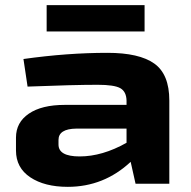

<svg xmlns="http://www.w3.org/2000/svg" viewBox="-20 -713 741 745"><path d="M541 -591H161V-693H541ZM397 -508Q520 -508 578.5 -466.5Q637 -425 637 -323V0H506L487 -85Q383 12 243 12Q153 12 97.5 -25Q42 -62 42 -129V-179Q42 -238 92 -272Q142 -306 231 -306H471V-323Q470 -358 446.5 -371Q423 -384 359 -384Q266 -384 87 -377L71 -484Q241 -508 397 -508ZM207 -170V-152Q207 -106 289 -106Q377 -106 471 -159V-214H276Q207 -213 207 -170Z"/></svg>

Font: Exo 2 Expanded
Style: Bold
Weight: 700
Width: 7
Designer: Natanael Gama
Version: Version 1.001;PS 001.001;hotconv 1.0.70;makeotf.lib2.5.58329